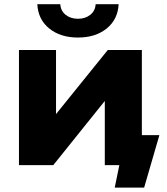

<svg xmlns="http://www.w3.org/2000/svg" viewBox="-20 -775 784 901"><path d="M69 -540.3H242.9V-239.6L485.7 -540.3H645.7V0H471.8V-301.3L230 0H69ZM155.1 -755.4H263Q264.6 -724.3 287.9 -705.6Q311.3 -686.9 345.9 -686.9Q380.4 -686.9 403.8 -705.6Q427.2 -724.3 428.8 -755.4H536.7Q533.1 -683.7 480.6 -641.2Q428 -598.8 345.9 -598.8Q263.8 -598.8 211.2 -641.2Q158.7 -683.7 155.1 -755.4ZM548 -39.1 654.4 0H471.8V-141H728L656.4 105.4H518.4Z"/></svg>

Font: iiserrat Thin
Style: Regular
Weight: 100
Designer: Akira Ohta
Foundry: Akira Ohta
Version: Version 1.200;Glyphs 3.3.1 (3343)